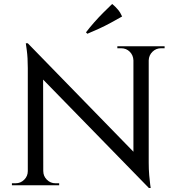

<svg xmlns="http://www.w3.org/2000/svg" viewBox="-20 -933 889 967"><path d="M120 -715 720 -99 730 14 130 -601ZM123 -71V0H40V-10Q40 -10 49 -10Q58 -10 59 -10Q84 -10 102 -28Q120 -46 120 -71ZM198 -71Q198 -46 216 -28Q234 -10 259 -10Q260 -10 269 -10Q278 -10 278 -10V0H195V-71ZM120 -715 197 -627 198 0H120V-590Q120 -643 115 -679Q110 -715 110 -715ZM729 -700V-114Q729 -80 731.5 -50.5Q734 -21 736.5 -3.5Q739 14 739 14H730L652 -75V-700ZM809 -700V-690Q809 -690 800 -690Q791 -690 791 -690Q766 -690 748 -672.5Q730 -655 729 -629H726V-700ZM571 -700H654V-629H652Q651 -655 633.5 -672.5Q616 -690 590 -690Q590 -690 581 -690Q572 -690 571 -690ZM413 -770Q432 -795 454.5 -820.5Q477 -846 500.5 -869.5Q524 -893 545 -913Q561 -900 574 -884.5Q587 -869 595 -850Q567 -834 537.5 -818Q508 -802 478.5 -788.5Q449 -775 420 -763Z"/></svg>

Font: Cinzel Medium
Style: Regular
Weight: 500
Designer: Natanael Gama
Version: Version 2.000